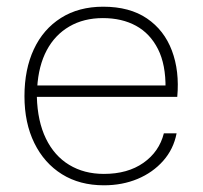

<svg xmlns="http://www.w3.org/2000/svg" viewBox="-20 -545 605 573"><path d="M290 8Q218 8 165 -25Q112 -58 82.5 -118Q53 -178 53 -258Q53 -338 81 -398Q109 -458 162 -491.5Q215 -525 288 -525Q367 -525 418.5 -490Q470 -455 493 -394Q516 -333 509 -256H90Q92 -183 117 -131.5Q142 -80 186.5 -53Q231 -26 290 -26Q361 -26 408 -59Q455 -92 469 -147H507Q498 -100 467 -65Q436 -30 390.5 -11Q345 8 290 8ZM91 -284 86 -290H479L474 -281Q475 -352 451.5 -398.5Q428 -445 386 -468Q344 -491 287 -491Q230 -491 187 -466Q144 -441 119.5 -395Q95 -349 91 -284Z"/></svg>

Font: Mona Sans ExtraLight
Style: Regular
Weight: 200
Designer: Deni Anggara
Foundry: GitHub
Version: Version 2.000